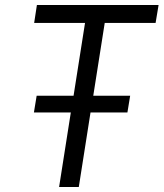

<svg xmlns="http://www.w3.org/2000/svg" viewBox="-20 -750 656 770"><path d="M217 0 264 -299H116L127 -366H275L321 -658H117L128 -730H616L604 -658H400L354 -366H502L491 -299H343L296 0Z"/></svg>

Font: JetBrains Mono NL Light
Style: Italic
Weight: 300
Italic angle: -9°
Designer: Philipp Nurullin, Konstantin Bulenkov
Foundry: JetBrains
Version: Version 2.304; ttfautohint (v1.8.4.7-5d5b)